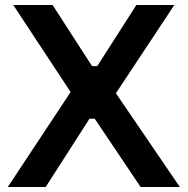

<svg xmlns="http://www.w3.org/2000/svg" viewBox="-20 -750 753 770"><path d="M163.1 0H11.2L263.2 -380.9L33.2 -730H190.9L349.1 -484.9H370.1L526.9 -730H679.2L444.8 -376L701.2 0H543.9L359.9 -273.9H338.9Z"/></svg>

Font: Sora SemiBold
Style: Regular
Weight: 600
Designer: Jonathan Barnbrook, Julián Moncada
Foundry: Barnbrook Fonts
Version: Version 2.000